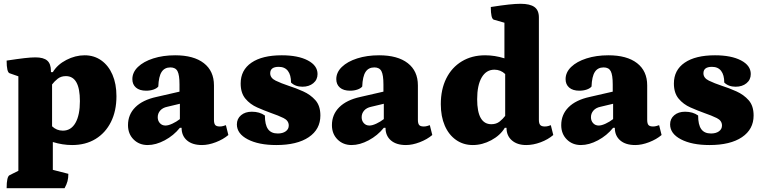

<svg xmlns="http://www.w3.org/2000/svg" viewBox="-20 -754 4035 1014"><path d="M15 240Q15 178 31 171L77 148V-351L31 -367Q15 -372 15 -434Q74 -443 109 -447Q144 -451 167 -451Q210 -451 229.5 -434Q249 -417 249 -379V-373H259Q283 -413 330.5 -437.5Q378 -462 427 -462Q477 -462 515 -435Q553 -408 574 -359.5Q595 -311 595 -246Q595 -168 566 -110Q537 -52 484.5 -20Q432 12 361 12Q310 12 259 -4V143L341 164Q341 186 336.5 203Q332 220 321 240ZM312 -64Q355 -64 378.5 -105Q402 -146 402 -220Q402 -352 328 -352Q302 -352 284.5 -338Q267 -324 255 -308V-87Q279 -64 312 -64Z M760 12Q715 12 685.5 -17.5Q656 -47 656 -93Q656 -149 694.5 -187.5Q733 -226 806 -242L928 -270V-308Q928 -358 917.5 -378Q907 -398 880 -398Q849 -398 833.5 -374Q818 -350 816 -297Q808 -287 790.5 -281Q773 -275 752 -275Q717 -275 698 -291.5Q679 -308 679 -336Q679 -372 708.5 -400.5Q738 -429 789.5 -445.5Q841 -462 905 -462Q1003 -462 1056.5 -420.5Q1110 -379 1110 -303V-121Q1110 -102 1116.5 -94Q1123 -86 1141 -86Q1150 -86 1159 -88.5Q1168 -91 1173 -93L1186 -41Q1159 -18 1120 -3Q1081 12 1047 12Q996 12 967.5 -12.5Q939 -37 939 -79H930Q897 -38 850 -13Q803 12 760 12ZM854 -91Q869 -91 890.5 -101Q912 -111 930 -125V-206L863 -190Q839 -185 826 -170Q813 -155 813 -135Q813 -116 824.5 -103.5Q836 -91 854 -91Z M1439 12Q1346 12 1288.5 -18Q1231 -48 1231 -97Q1231 -127 1253 -145.5Q1275 -164 1310 -164Q1351 -164 1379 -144Q1379 -95 1395.5 -72Q1412 -49 1447 -49Q1473 -49 1489 -60.5Q1505 -72 1505 -91Q1505 -117 1477.5 -130.5Q1450 -144 1412 -157Q1376 -170 1338.5 -186.5Q1301 -203 1276 -233Q1251 -263 1251 -313Q1251 -384 1308 -423Q1365 -462 1468 -462Q1554 -462 1605.5 -435Q1657 -408 1657 -363Q1657 -333 1634.5 -314.5Q1612 -296 1577 -296Q1540 -296 1517 -318Q1517 -358 1500.5 -379.5Q1484 -401 1452 -401Q1407 -401 1407 -367Q1407 -342 1436 -328Q1465 -314 1504 -301Q1542 -289 1581 -271.5Q1620 -254 1646 -224.5Q1672 -195 1672 -144Q1672 -71 1610.5 -29.5Q1549 12 1439 12Z M1837 12Q1792 12 1762.5 -17.5Q1733 -47 1733 -93Q1733 -149 1771.5 -187.5Q1810 -226 1883 -242L2005 -270V-308Q2005 -358 1994.5 -378Q1984 -398 1957 -398Q1926 -398 1910.5 -374Q1895 -350 1893 -297Q1885 -287 1867.5 -281Q1850 -275 1829 -275Q1794 -275 1775 -291.5Q1756 -308 1756 -336Q1756 -372 1785.5 -400.5Q1815 -429 1866.5 -445.5Q1918 -462 1982 -462Q2080 -462 2133.5 -420.5Q2187 -379 2187 -303V-121Q2187 -102 2193.5 -94Q2200 -86 2218 -86Q2227 -86 2236 -88.5Q2245 -91 2250 -93L2263 -41Q2236 -18 2197 -3Q2158 12 2124 12Q2073 12 2044.5 -12.5Q2016 -37 2016 -79H2007Q1974 -38 1927 -13Q1880 12 1837 12ZM1931 -91Q1946 -91 1967.5 -101Q1989 -111 2007 -125V-206L1940 -190Q1916 -185 1903 -170Q1890 -155 1890 -135Q1890 -116 1901.5 -103.5Q1913 -91 1931 -91Z M2477 12Q2427 12 2388.5 -15Q2350 -42 2329 -90.5Q2308 -139 2308 -204Q2308 -282 2337 -340Q2366 -398 2419 -430Q2472 -462 2542 -462Q2593 -462 2644 -446V-634L2588 -650Q2572 -655 2572 -717Q2629 -726 2666.5 -730Q2704 -734 2729 -734Q2779 -734 2802.5 -717Q2826 -700 2826 -662V-121Q2826 -102 2833 -94Q2840 -86 2857 -86Q2867 -86 2876 -88.5Q2885 -91 2889 -93L2902 -41Q2874 -17 2835 -2.5Q2796 12 2759 12Q2712 12 2683.5 -12.5Q2655 -37 2655 -79H2646Q2622 -39 2574.5 -13.5Q2527 12 2477 12ZM2575 -98Q2601 -98 2618.5 -112Q2636 -126 2648 -142V-363Q2624 -386 2591 -386Q2548 -386 2524 -345Q2500 -304 2500 -230Q2500 -98 2575 -98Z M3048 12Q3003 12 2973.5 -17.5Q2944 -47 2944 -93Q2944 -149 2982.5 -187.5Q3021 -226 3094 -242L3216 -270V-308Q3216 -358 3205.5 -378Q3195 -398 3168 -398Q3137 -398 3121.5 -374Q3106 -350 3104 -297Q3096 -287 3078.5 -281Q3061 -275 3040 -275Q3005 -275 2986 -291.5Q2967 -308 2967 -336Q2967 -372 2996.5 -400.5Q3026 -429 3077.5 -445.5Q3129 -462 3193 -462Q3291 -462 3344.5 -420.5Q3398 -379 3398 -303V-121Q3398 -102 3404.5 -94Q3411 -86 3429 -86Q3438 -86 3447 -88.5Q3456 -91 3461 -93L3474 -41Q3447 -18 3408 -3Q3369 12 3335 12Q3284 12 3255.5 -12.5Q3227 -37 3227 -79H3218Q3185 -38 3138 -13Q3091 12 3048 12ZM3142 -91Q3157 -91 3178.5 -101Q3200 -111 3218 -125V-206L3151 -190Q3127 -185 3114 -170Q3101 -155 3101 -135Q3101 -116 3112.5 -103.5Q3124 -91 3142 -91Z M3727 12Q3634 12 3576.5 -18Q3519 -48 3519 -97Q3519 -127 3541 -145.5Q3563 -164 3598 -164Q3639 -164 3667 -144Q3667 -95 3683.5 -72Q3700 -49 3735 -49Q3761 -49 3777 -60.5Q3793 -72 3793 -91Q3793 -117 3765.5 -130.5Q3738 -144 3700 -157Q3664 -170 3626.5 -186.5Q3589 -203 3564 -233Q3539 -263 3539 -313Q3539 -384 3596 -423Q3653 -462 3756 -462Q3842 -462 3893.5 -435Q3945 -408 3945 -363Q3945 -333 3922.5 -314.5Q3900 -296 3865 -296Q3828 -296 3805 -318Q3805 -358 3788.5 -379.5Q3772 -401 3740 -401Q3695 -401 3695 -367Q3695 -342 3724 -328Q3753 -314 3792 -301Q3830 -289 3869 -271.5Q3908 -254 3934 -224.5Q3960 -195 3960 -144Q3960 -71 3898.5 -29.5Q3837 12 3727 12Z"/></svg>

Font: Petrona Black
Style: Regular
Weight: 900
Designer: Ringo R. Seeber
Foundry: Ringo R. Seeber
Version: Version 2.001; ttfautohint (v1.8.3)